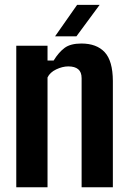

<svg xmlns="http://www.w3.org/2000/svg" viewBox="-20 -794 545 814"><path d="M49 0V-600H181.5V-537.5H207.5Q229 -572.5 254 -591Q279 -609.5 325 -609.5Q389.5 -609.5 423.8 -572.8Q458 -536 458.5 -451V0H326V-462.5Q326 -488.5 311.5 -500.5Q297 -512.5 269.5 -512.5Q245 -512.5 218.2 -499.8Q191.5 -487 181.5 -465.5V0ZM213.5 -640 307 -773.5H402.5L304 -640Z"/></svg>

Font: Big Shoulders Text Thin ExtraBold
Style: Regular
Weight: 800
Version: Version 2.002